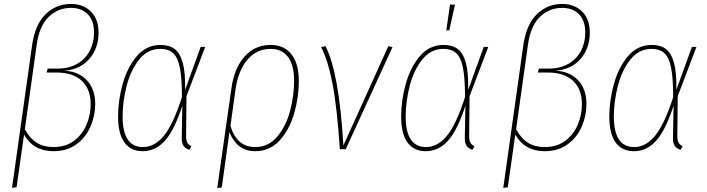

<svg xmlns="http://www.w3.org/2000/svg" viewBox="-20 -757 3588 974"><path d="M143 -529Q158 -633 211.5 -685Q265 -737 340 -737Q402 -737 441 -698.5Q480 -660 480 -592Q480 -513 434 -459Q388 -405 305 -398Q376 -396 419.5 -351Q463 -306 463 -229Q463 -172 440 -117Q417 -62 369 -26Q321 10 251 10Q150 10 102 -74L64 193L41 196ZM440 -228Q440 -305 395 -347Q350 -389 268 -389H216L222 -409H271Q331 -409 373 -434Q415 -459 436 -500.5Q457 -542 457 -592Q457 -653 425 -685Q393 -717 340 -717Q274 -717 226.5 -671Q179 -625 166 -528L106 -101Q132 -54 167 -32.5Q202 -11 251 -11Q314 -11 356.5 -43.5Q399 -76 419.5 -126Q440 -176 440 -228Z M919 -301 998 -519H1021L926 -269L924 -68Q924 -43 931 -32Q938 -21 951 -16L941 3Q921 -3 911 -17Q901 -31 902 -63L905 -221Q865 -97 817 -43.5Q769 10 704 10Q643 10 611 -34.5Q579 -79 579 -166Q579 -246 602 -330Q625 -414 673.5 -471.5Q722 -529 794 -529Q839 -529 866.5 -508Q894 -487 907.5 -437Q921 -387 919 -301ZM602 -166Q602 -11 705 -11Q764 -11 811 -68Q858 -125 903 -264Q903 -360 892.5 -413Q882 -466 858 -487.5Q834 -509 793 -509Q729 -509 686 -455Q643 -401 622.5 -321.5Q602 -242 602 -166Z M1496 -346Q1496 -266 1473 -184Q1450 -102 1400 -46Q1350 10 1274 10Q1226 10 1193 -16.5Q1160 -43 1144 -87L1105 194L1082 197L1154 -309Q1168 -411 1220.5 -470Q1273 -529 1352 -529Q1422 -529 1459 -481Q1496 -433 1496 -346ZM1472 -346Q1472 -426 1441.5 -467.5Q1411 -509 1352 -509Q1282 -509 1235.5 -454.5Q1189 -400 1175 -305L1149 -118Q1182 -11 1274 -11Q1343 -11 1387.5 -65Q1432 -119 1452 -196.5Q1472 -274 1472 -346Z M1722 -19 1950 -523 1971 -518 1734 0H1704Q1690 -213 1666.5 -333.5Q1643 -454 1609 -518L1631 -523Q1700 -391 1722 -19Z M2355 -301 2434 -519H2457L2362 -269L2360 -68Q2360 -43 2367 -32Q2374 -21 2387 -16L2377 3Q2357 -3 2347 -17Q2337 -31 2338 -63L2341 -221Q2301 -97 2253 -43.5Q2205 10 2140 10Q2079 10 2047 -34.5Q2015 -79 2015 -166Q2015 -246 2038 -330Q2061 -414 2109.5 -471.5Q2158 -529 2230 -529Q2275 -529 2302.5 -508Q2330 -487 2343.5 -437Q2357 -387 2355 -301ZM2038 -166Q2038 -11 2141 -11Q2200 -11 2247 -68Q2294 -125 2339 -264Q2339 -360 2328.5 -413Q2318 -466 2294 -487.5Q2270 -509 2229 -509Q2165 -509 2122 -455Q2079 -401 2058.5 -321.5Q2038 -242 2038 -166ZM2263 -734 2288 -733 2259 -603H2244Z M2635 -529Q2650 -633 2703.5 -685Q2757 -737 2832 -737Q2894 -737 2933 -698.5Q2972 -660 2972 -592Q2972 -513 2926 -459Q2880 -405 2797 -398Q2868 -396 2911.5 -351Q2955 -306 2955 -229Q2955 -172 2932 -117Q2909 -62 2861 -26Q2813 10 2743 10Q2642 10 2594 -74L2556 193L2533 196ZM2932 -228Q2932 -305 2887 -347Q2842 -389 2760 -389H2708L2714 -409H2763Q2823 -409 2865 -434Q2907 -459 2928 -500.5Q2949 -542 2949 -592Q2949 -653 2917 -685Q2885 -717 2832 -717Q2766 -717 2718.5 -671Q2671 -625 2658 -528L2598 -101Q2624 -54 2659 -32.5Q2694 -11 2743 -11Q2806 -11 2848.5 -43.5Q2891 -76 2911.5 -126Q2932 -176 2932 -228Z M3411 -301 3490 -519H3513L3418 -269L3416 -68Q3416 -43 3423 -32Q3430 -21 3443 -16L3433 3Q3413 -3 3403 -17Q3393 -31 3394 -63L3397 -221Q3357 -97 3309 -43.5Q3261 10 3196 10Q3135 10 3103 -34.5Q3071 -79 3071 -166Q3071 -246 3094 -330Q3117 -414 3165.5 -471.5Q3214 -529 3286 -529Q3331 -529 3358.5 -508Q3386 -487 3399.5 -437Q3413 -387 3411 -301ZM3094 -166Q3094 -11 3197 -11Q3256 -11 3303 -68Q3350 -125 3395 -264Q3395 -360 3384.5 -413Q3374 -466 3350 -487.5Q3326 -509 3285 -509Q3221 -509 3178 -455Q3135 -401 3114.5 -321.5Q3094 -242 3094 -166Z"/></svg>

Font: Fira Sans Condensed Thin
Style: Italic
Weight: 250
Width: 3
Italic angle: -8°
Designer: Carrois Corporate & Edenspiekermann AG
Foundry: Carrois Corporate GbR & Edenspiekermann AG
Version: Version 4.203